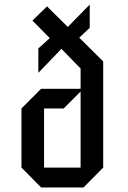

<svg xmlns="http://www.w3.org/2000/svg" viewBox="-20 -821 559 841"><path d="M432 -87 346 0H160L74 -87V-346L160 -432H333V-521L249 -607L148 -502V-609L198 -654L122 -731L186 -793L277 -703L373 -801V-699L327 -656L432 -552ZM333 -420 259 -346H173V-87H333Z"/></svg>

Font: Iceberg
Style: Regular
Weight: 400
Designer: Victor Kharyk
Foundry: Cyreal (www.cyreal.org)
Version: Version 1.002